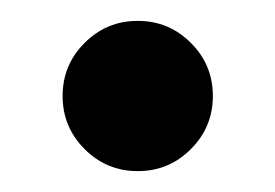

<svg xmlns="http://www.w3.org/2000/svg" viewBox="-20 -154 264 184"><path d="M40 -62Q40 -91.9 61.1 -112.9Q82.2 -134 112 -134Q141.9 -134 162.9 -112.9Q184 -91.9 184 -62Q184 -32.2 162.9 -11.1Q141.9 10 112 10Q82.2 10 61.1 -11.1Q40 -32.2 40 -62Z"/></svg>

Font: Bodoni* 72 Medium
Style: Regular
Weight: 500
Version: Version 1.002; ttfautohint (v0.97) -l 8 -r 50 -G 200 -x 14 -